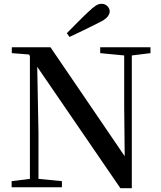

<svg xmlns="http://www.w3.org/2000/svg" viewBox="-20 -983 847 1008"><path d="M331 -809Q360 -838 388.5 -867Q417 -896 444 -921Q468 -944 483 -953.5Q498 -963 513 -963Q532 -963 544 -950.5Q556 -938 556 -923Q556 -909 543.5 -894Q531 -879 497 -863Q460 -844 421.5 -825.5Q383 -807 345 -789ZM41 0V-32L146 -45H171L305 -32V0ZM137 0V-710H174L182 -285V0ZM506 -704V-735H770V-704L665 -691H641ZM612 5 164 -649 161 -652 132 -697 42 -704V-735H245L653 -136L635 -129L632 -427V-735H672V5Z"/></svg>

Font: Noto Serif KR SemiBold
Style: Regular
Weight: 600
Designer: Ryoko NISHIZUKA 西塚涼子 (kana & ideographs); Frank Grießhammer (Latin, Greek & Cyrillic); Wenlong ZHANG 张文龙 (bopomofo); San
Foundry: Adobe
Version: Version 2.003-H1;hotconv 1.1.1;makeotfexe 2.6.0